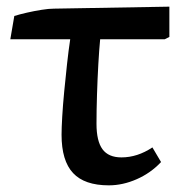

<svg xmlns="http://www.w3.org/2000/svg" viewBox="-20 -543 559 577"><path d="M307 14Q234 14 199.5 -23Q165 -60 165 -138Q165 -158 167 -192.5Q169 -227 173 -268.5Q177 -310 181.5 -351Q186 -392 191 -425H11L23 -495Q39 -500 61 -505Q83 -510 105 -513.5Q127 -517 142 -517L489 -523V-432L475 -425H281Q278 -394 275.5 -350Q273 -306 271.5 -258.5Q270 -211 270 -171Q270 -119 288 -94.5Q306 -70 345 -70Q393 -70 438 -100L464 -56Q433 -23 391 -4.5Q349 14 307 14Z"/></svg>

Font: Literata 12pt Medium
Style: Regular
Weight: 500
Designer: Latin by Veronika Burian and Jose Scaglione. Greek by Irene Vlachou. Cyrillic by Vera Evstafieva.
Foundry: TypeTogether
Version: Version 3.002